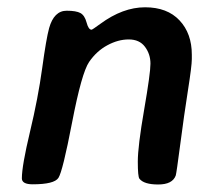

<svg xmlns="http://www.w3.org/2000/svg" viewBox="-20 -508 579 519"><path d="M68.4 -9.8Q39.1 -9.8 39.1 -25.9Q39.1 -59.6 61 -151.4Q83 -243.2 94 -323.5Q105 -403.8 112.8 -432.1Q126 -479 160.2 -479Q186 -479 197.5 -472.7Q209 -466.3 214.1 -447Q219.2 -427.7 227.5 -427.7Q229.5 -427.7 251 -443.4Q312 -488.3 372.1 -488.3Q432.1 -488.3 465.3 -452.9Q498.5 -417.5 498.5 -360.4V-348.1Q498.5 -330.1 488 -263.4Q477.5 -196.8 467.3 -118.2Q457 -39.6 455.1 -33.7Q446.3 -9.3 407.7 -9.3Q369.1 -9.3 356.9 -24.9Q352.5 -30.3 352.5 -71.3Q352.5 -112.3 369.6 -211.2Q386.7 -310.1 386.7 -335.9Q386.7 -361.8 371.8 -381.6Q356.9 -401.4 328.1 -401.4Q299.3 -401.4 270.3 -385.7Q241.2 -370.1 220.9 -340.6Q200.7 -311 175 -177.7Q149.4 -44.4 137.9 -27.1Q126.5 -9.8 68.4 -9.8Z"/></svg>

Font: Averia Sans Libre
Style: Bold Italic
Weight: 700
Italic angle: -6.90001°
Version: Version 1.002